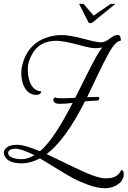

<svg xmlns="http://www.w3.org/2000/svg" viewBox="-35 -800 661 994"><path d="M422.4 -685.6 374.4 -780H397.6L449.6 -719.2L538.4 -780H562.4Q484.8 -716 446.4 -685.6Q440 -680 432.8 -680Q425.6 -680 422.4 -685.6ZM575.2 -619.2Q582.4 -619.2 586.8 -611.2Q591.2 -603.2 590.4 -596.4Q589.6 -589.6 589.6 -588.8Q564 -588.8 529.6 -527.2Q504 -482.4 467.6 -405.2Q431.2 -328 416 -296.8Q457.6 -298.4 472 -298.4Q480 -298.4 478.8 -288.8Q477.6 -279.2 466.8 -279.2Q456 -279.2 447.6 -278.4Q439.2 -277.6 426 -276.8Q412.8 -276 404.8 -275.2Q303.2 -74.4 206.4 -2.4Q231.2 8.8 312.4 48.8Q393.6 88.8 439.2 106Q484.8 123.2 509.6 123.2Q534.4 123.2 548.8 118.8Q563.2 114.4 571.2 108Q587.2 95.2 592.8 80Q605.6 80 605.6 100Q605.6 133.6 576 154Q546.4 174.4 508 174.4Q469.6 174.4 421.6 156.8Q373.6 139.2 342.8 122.4Q312 105.6 250.8 68Q189.6 30.4 172 20Q123.2 45.6 76.8 45.6Q9.6 45.6 -9.6 10.4Q-15.2 0.8 -15.2 -10.8Q-15.2 -22.4 0 -36.4Q15.2 -50.4 54 -50.4Q92.8 -50.4 172 -16.8Q244.8 -78.4 340.8 -267.2Q302.4 -262.4 273.2 -262.4Q244 -262.4 240.8 -281.6Q241.6 -293.6 250.4 -296Q254.4 -291.2 282.4 -291.2Q310.4 -291.2 354.4 -293.6Q366.4 -316.8 390.4 -365.2Q414.4 -413.6 428 -440Q463.2 -511.2 493.6 -554.4Q476 -550.4 455.6 -550.4Q435.2 -550.4 364 -569.6Q292.8 -588.8 256.8 -588.8Q165.6 -588.8 128 -513.6Q108.8 -476 108.8 -445.2Q108.8 -414.4 114.4 -392Q128.8 -337.6 166.4 -328.8L179.2 -327.2Q175.2 -308.8 152.8 -308.8Q105.6 -308.8 84.8 -363.2Q75.2 -390.4 75.2 -422.4Q75.2 -454.4 89.6 -492.8Q121.6 -576 204 -604.8Q241.6 -618.4 283.6 -618.4Q325.6 -618.4 396 -599.6Q466.4 -580.8 487.6 -580.8Q508.8 -580.8 532.8 -600Q556.8 -619.2 575.2 -619.2ZM7.2 -7.2Q7.2 7.2 27.2 15.6Q47.2 24 77.6 24Q108 24 143.2 3.2Q74.4 -30.4 44.4 -30.4Q14.4 -30.4 8 -13.6Q7.2 -10.4 7.2 -7.2Z"/></svg>

Font: Euphoria Script
Style: Regular
Weight: 400
Designer: Sabrina Mariela Lopez
Foundry: Sabrina Mariela Lopez
Version: Version 1.002